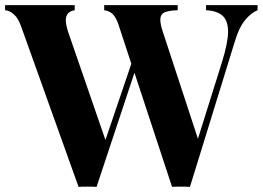

<svg xmlns="http://www.w3.org/2000/svg" viewBox="-32 -728 1026 750"><path d="M974.1 -708V-688Q949.2 -678.2 925.5 -649.7Q901.9 -621.1 886.2 -568.8L710 2Q699.2 1 674.8 1Q650.9 1 640.1 2L493.2 -443.8L345.2 2Q334 1 310.1 1Q286.1 1 274.9 2L50.8 -624Q39.1 -657.2 22 -672.1Q4.9 -687 -12.2 -688V-708H259.8V-688Q225.1 -683.1 225.1 -648.9Q225.1 -632.8 233.9 -604L379.9 -181.2L481 -479L430.2 -633.8Q419.9 -663.1 406.5 -674.6Q393.1 -686 375 -688V-708H662.1V-688Q626 -687 610.1 -679.4Q594.2 -671.9 594.2 -650.9Q594.2 -632.8 604 -604L741.2 -186L835.9 -487.8Q858.9 -563 858.9 -604Q858.9 -647 837.4 -666.5Q815.9 -686 772.9 -688V-708Z"/></svg>

Font: Neothic
Style: Regular
Weight: 400
Designer: Vasily Draigo aka Daymarius
Foundry: Vasily Draigo aka Daymarius
Version: Version 1.00 May 8, 2019, initial release